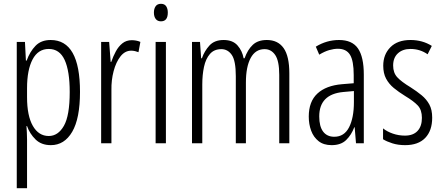

<svg xmlns="http://www.w3.org/2000/svg" viewBox="-20 -752 2322 1008"><path d="M246 -542Q400 -542 400 -270Q400 -130 359 -60Q318 10 247 10Q197 10 166.5 -20Q136 -50 122 -90H119Q120 -75 121 -56.5Q122 -38 122 -19V236H68V-532H111L116 -434H120Q137 -481 166.5 -511.5Q196 -542 246 -542ZM236 -495Q180 -495 151 -440Q122 -385 122 -289V-242Q122 -144 152.5 -91Q183 -38 236 -38Q285 -38 315.5 -91.5Q346 -145 346 -269Q346 -379 319.5 -437Q293 -495 236 -495Z M672 -541Q682 -541 694 -539Q706 -537 717 -532L707 -478Q700 -481 689.5 -483.5Q679 -486 669 -486Q636 -486 612.5 -456Q589 -426 576.5 -378.5Q564 -331 565 -279V0H511V-532H553L561 -427H564Q574 -456 588 -482Q602 -508 622.5 -524.5Q643 -541 672 -541Z M825 -732Q844 -732 852.5 -719Q861 -706 861 -686Q861 -640 825 -640Q807 -640 797.5 -652.5Q788 -665 788 -686Q788 -706 797 -719Q806 -732 825 -732ZM851 -532V0H797V-532Z M1381 -542Q1439 -542 1469 -499.5Q1499 -457 1499 -367V0H1446V-359Q1446 -432 1425 -463Q1404 -494 1369 -494Q1321 -494 1296 -447.5Q1271 -401 1271 -319V0H1218V-352Q1218 -433 1197 -463.5Q1176 -494 1142 -494Q1104 -494 1082 -468.5Q1060 -443 1051 -401Q1042 -359 1042 -309V0H988V-532H1030L1036 -446H1040Q1053 -484 1079.5 -513Q1106 -542 1154 -542Q1202 -542 1227 -513.5Q1252 -485 1259 -446H1264Q1280 -491 1307 -516.5Q1334 -542 1381 -542Z M1760 -542Q1829 -542 1859.5 -497.5Q1890 -453 1890 -360V0H1849L1842 -84H1840Q1825 -44 1797.5 -17Q1770 10 1721 10Q1679 10 1652.5 -11Q1626 -32 1613.5 -66Q1601 -100 1601 -140Q1601 -219 1646.5 -261Q1692 -303 1776 -310L1837 -315V-358Q1837 -433 1817.5 -464.5Q1798 -496 1754 -496Q1733 -496 1708.5 -489Q1684 -482 1656 -465L1638 -507Q1695 -542 1760 -542ZM1782 -269Q1656 -257 1656 -141Q1656 -88 1676.5 -61Q1697 -34 1735 -34Q1787 -34 1812.5 -83.5Q1838 -133 1838 -216V-274Z M2249 -134Q2249 -66 2212.5 -28Q2176 10 2107 10Q2070 10 2040 0.5Q2010 -9 1991 -21V-78Q2012 -61 2042.5 -50.5Q2073 -40 2106 -40Q2149 -40 2172 -64.5Q2195 -89 2195 -133Q2195 -175 2173.5 -198Q2152 -221 2107 -248Q2073 -269 2047.5 -290Q2022 -311 2007 -339Q1992 -367 1992 -407Q1992 -466 2029.5 -504Q2067 -542 2135 -542Q2198 -542 2247 -511L2225 -467Q2185 -495 2135 -495Q2094 -495 2069 -472Q2044 -449 2044 -408Q2044 -370 2065.5 -346.5Q2087 -323 2135 -294Q2168 -273 2193.5 -252Q2219 -231 2234 -203.5Q2249 -176 2249 -134Z"/></svg>

Font: Noto Sans Gurmukhi ExtraCondensed Light
Style: Regular
Weight: 300
Width: 2
Designer: Jelle Bosma - Monotype Design Team
Foundry: Monotype Imaging Inc.
Version: Version 2.004; ttfautohint (v1.8.4.7-5d5b)